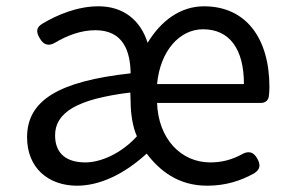

<svg xmlns="http://www.w3.org/2000/svg" viewBox="-20 -577 917 610"><path d="M743 -250H809C823 -250 832 -258 834 -270C835 -279 836 -289 836 -300C836 -455 762 -557 628 -557C554 -557 492 -512 449 -441C427 -511 374 -557 293 -557C226 -557 162 -530 115 -502C95 -490 94 -476 106 -456C118 -434 135 -429 156 -442C193 -464 237 -481 283 -481C372 -481 394 -414 395 -344C168 -319 66 -259 66 -141C66 -43 134 13 225 13C295 13 373 -22 446 -89C487 -35 546 13 638 13C698 13 745 -3 787 -26C806 -38 809 -52 798 -72C786 -95 769 -99 747 -86C717 -70 686 -61 648 -61C555 -61 483 -136 479 -250H655ZM284 -263C315 -271 351 -278 394 -283L395 -255C395 -215 402 -172 415 -144C366 -90 301 -61 251 -61C196 -61 155 -85 155 -147C155 -183 172 -211 210 -234C229 -245 254 -255 284 -263ZM548 -310H479C489 -416 551 -484 625 -484C708 -484 755 -423 755 -310H617Z"/></svg>

Font: GenSenRounded2 TW R
Style: Regular
Weight: 400
Version: Version 2.100;PS 2.1;hotconv 16.6.51;makeotf.lib2.5.65220 DE